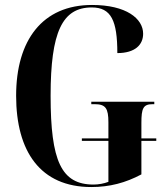

<svg xmlns="http://www.w3.org/2000/svg" viewBox="-20 -744 672 774"><path d="M348 10C422 10 486 -7 550 -41V-176H610V-186H550V-248C550 -307 557 -324 595 -324H602V-334H348V-324H362C406 -324 417 -307 417 -251V-186H310V-176H417V-11C399 -4 377 0 357 0C227 0 184 -95 184 -358C184 -615 231 -714 350 -714C428 -714 453 -661 453 -530C525 -530 557 -564 557 -608C557 -669 489 -724 351 -724C151 -724 45 -582 45 -358C45 -133 143 10 348 10Z"/></svg>

Font: Noto Serif Display ExtraCondensed
Style: Bold
Weight: 700
Width: 2
Designer: Monotype Design Team
Foundry: Monotype Imaging Inc.
Version: Version 2.009